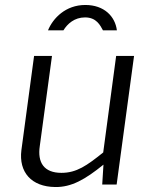

<svg xmlns="http://www.w3.org/2000/svg" viewBox="-20 -743 600 772"><path d="M173 -621H235C251 -647 279 -673 322 -673C368 -673 383 -641 394 -621H450C443 -677 399 -723 323 -723C244 -723 193 -670 173 -621ZM202 9C267 10 322 -21 396 -81L391 -1H449L519 -518H447L395 -130C329 -77 288 -48 227 -48C157 -48 130 -89 140 -156L189 -518H117L66 -139C55 -51 106 8 202 9Z"/></svg>

Font: United Sans Light
Style: Italic
Weight: 300
Italic angle: -8°
Designer: Pablo Impallari, Rodrigo Fuenzalida (Modified by Dan O. Williams)
Version: Version 1.000;PS 001.000;hotconv 1.0.88;makeotf.lib2.5.64775